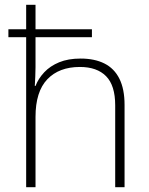

<svg xmlns="http://www.w3.org/2000/svg" viewBox="-20 -780 622 800"><path d="M128 -760V-658H363V-625H128V-500Q128 -479 127 -461Q126 -443 125 -422H128Q140 -453 164.5 -479Q189 -505 226.5 -520.5Q264 -536 316 -536Q374 -536 415 -515.5Q456 -495 477.5 -452Q499 -409 499 -343V0H460V-341Q460 -424 422 -462.5Q384 -501 313 -501Q226 -501 177 -449.5Q128 -398 128 -293V0H89V-625H15V-658H89V-760Z"/></svg>

Font: Noto Sans Cham ExtraLight
Style: Regular
Weight: 250
Version: Version 2.002